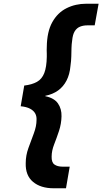

<svg xmlns="http://www.w3.org/2000/svg" viewBox="-20 -831 549 1030"><path d="M268 179Q198 179 157 144.5Q116 110 118 44Q118 3 132.5 -37Q147 -77 161.5 -115.5Q176 -154 176 -188Q177 -208 168.5 -223Q160 -238 141 -248Q122 -258 91 -261L110 -372Q152 -377 178.5 -392Q205 -407 217.5 -439Q230 -471 231 -526Q231 -535 231 -544Q231 -553 230.5 -561.5Q230 -570 231 -579Q232 -661 260.5 -712Q289 -763 337 -787Q385 -811 443 -811H509L488 -695H449Q427 -695 409.5 -688Q392 -681 381 -663.5Q370 -646 367 -613Q364 -594 363.5 -573Q363 -552 362.5 -528.5Q362 -505 358 -477Q354 -432 337 -399Q320 -366 291.5 -345.5Q263 -325 223 -317V-315Q271 -305 291 -276Q311 -247 310 -207Q309 -166 296.5 -128.5Q284 -91 270.5 -56.5Q257 -22 257 9Q256 40 272 51.5Q288 63 315 63H354L334 179Z"/></svg>

Font: DM Sans 20pt ExtraBold
Style: Italic
Weight: 800
Italic angle: -10°
Version: Version 4.004;gftools[0.9.30]